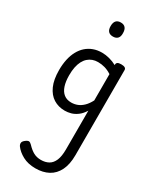

<svg xmlns="http://www.w3.org/2000/svg" viewBox="-316 -884 1230 1492"><g transform="rotate(30 299.0 -138.0)"><path d="M285 519Q218 519 170 493Q122 467 96 431Q87 417 88.5 403Q90 389 110 374Q129 360 139.5 362Q150 364 163 377Q194 410 223 425.5Q252 441 289 441Q329 441 358 424.5Q387 408 402.5 371Q418 334 418 272V-75Q395 -38 367.5 -18Q340 2 312.5 9.5Q285 17 258 17Q201 17 157 -10.5Q113 -38 88 -94Q63 -150 63 -235Q63 -287 72.5 -331Q82 -375 101 -410Q120 -445 147 -469Q174 -493 209 -506Q244 -519 286 -519Q318 -519 352.5 -510Q387 -501 418 -484V-489Q418 -502 428 -508.5Q438 -515 460 -515Q482 -515 493 -508.5Q504 -502 504 -489V275Q504 357 477 411.5Q450 466 401 492.5Q352 519 285 519ZM270 -63Q299 -63 325.5 -73.5Q352 -84 375.5 -107Q399 -130 418 -167V-403Q387 -423 357 -431.5Q327 -440 295 -440Q269 -440 247 -432Q225 -424 207 -408Q189 -392 176.5 -368Q164 -344 157.5 -312Q151 -280 151 -239Q151 -184 164 -144.5Q177 -105 203.5 -84Q230 -63 270 -63ZM295 -669Q267 -669 253 -684.5Q239 -700 239 -731Q239 -763 253 -779Q267 -795 295 -795Q322 -795 336 -779Q350 -763 350 -731Q351 -700 336.5 -684.5Q322 -669 295 -669Z"/></g></svg>

Font: Playwrite ES Deco
Style: Regular
Weight: 400
Designer: Veronika Burian, José Scaglione
Foundry: TypeTogether
Version: Version 1.002